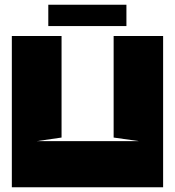

<svg xmlns="http://www.w3.org/2000/svg" viewBox="-20 -791 739 811"><path d="M136 -195H566L460 -210V-639H669V0H30V-639H240V-210ZM184 -771H514V-681H184Z"/></svg>

Font: Banana Brick
Style: Regular
Weight: 400
Designer: artmaker
Foundry: artmaker
Version: Version 4.000 2011 initial release